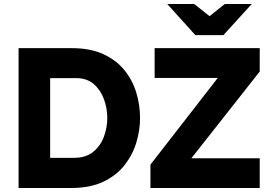

<svg xmlns="http://www.w3.org/2000/svg" viewBox="-20 -941 1367 961"><path d="M73 0V-700H339Q431 -700 496 -670.5Q561 -641 602 -590.8Q643 -540.5 662 -478Q681 -415.5 681 -350Q681 -290.5 662.8 -229Q644.5 -167.5 604.2 -115.5Q564 -63.5 497.8 -31.8Q431.5 0 335 0ZM231 -151H350Q410.5 -151 447.2 -181.5Q484 -212 500.5 -258Q517 -304 517 -350Q517 -398 500.5 -444Q484 -490 449.5 -520Q415 -550 361 -550H231ZM733 0V-117L1070 -551H754V-700H1280V-583L938 -149H1280V0ZM958 -765 817 -921H952L1029 -860L1105 -921H1240L1098 -765Z"/></svg>

Font: Overpass Black
Style: Regular
Weight: 900
Designer: Delve Withrington, Dave Bailey, Thomas Jockin
Foundry: Delve Fonts LLC
Version: Version 4.000; ttfautohint (v1.8.3)